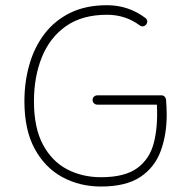

<svg xmlns="http://www.w3.org/2000/svg" viewBox="-20 -695 718 726"><path d="M330.1 -316.9Q330.1 -324.7 335.4 -329.6Q340.8 -334.5 348.1 -334.5H590.3Q598.1 -334.5 602.8 -329.3Q607.4 -324.2 607.9 -317.9Q608.9 -303.7 609.6 -289.8Q610.4 -275.9 610.4 -262.2Q610.4 -185.5 587.6 -123.8Q564.9 -62 510.7 -25.9Q456.5 10.3 361.8 10.3Q281.7 10.3 216.1 -25.1Q150.4 -60.5 111.3 -132.1Q72.3 -203.6 72.3 -312Q72.3 -385.3 91.1 -450.9Q109.9 -516.6 148.4 -567.1Q187 -617.7 245.8 -646.5Q304.7 -675.3 384.8 -675.3Q465.3 -675.3 529.3 -627.4Q535.6 -623 536.6 -616Q537.6 -608.9 533.2 -603Q528.3 -596.7 521.2 -595.5Q514.2 -594.2 508.3 -599.1Q454.1 -639.2 384.8 -639.2Q290.5 -639.2 229.2 -595.9Q168 -552.7 138.2 -478.5Q108.4 -404.3 108.4 -312Q108.4 -211.9 142.3 -148.4Q176.3 -85 233.6 -54.9Q291 -24.9 361.8 -24.9Q452.1 -24.9 499.3 -59.6Q546.4 -94.2 562 -156Q577.6 -217.8 573.2 -299.3H348.1Q340.8 -299.3 335.4 -304.4Q330.1 -309.6 330.1 -316.9Z"/></svg>

Font: Mikhak ExtraLight
Style: Regular
Weight: 200
Designer: Amin Abedi
Version: Version 3.3